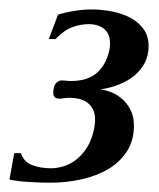

<svg xmlns="http://www.w3.org/2000/svg" viewBox="-40 -747 344 415"><path d="M150.9 -694.8Q133.8 -694.8 115.7 -688Q97.7 -681.2 80.1 -662.6H65.4L85.4 -715.3Q100.6 -720.2 120.6 -723.4Q140.6 -726.6 157.7 -726.6Q179.2 -726.6 201.2 -722.4Q223.1 -718.3 241 -709Q258.8 -699.7 270 -684.6Q281.2 -669.4 281.2 -647.5Q281.2 -627 272.7 -610.8Q264.2 -594.7 249.8 -583Q235.4 -571.3 216.3 -564Q197.3 -556.6 176.8 -553.7Q189.9 -552.2 202.9 -546.6Q215.8 -541 226.3 -531Q236.8 -521 243.2 -507.1Q249.5 -493.2 249.5 -475.6Q249.5 -443.4 234.4 -419.9Q219.2 -396.5 194.1 -381.6Q168.9 -366.7 136.2 -359.4Q103.5 -352.1 68.8 -352.1Q58.6 -352.1 45.9 -352.5Q33.2 -353 20.8 -353.8Q8.3 -354.5 -2.4 -356Q-13.2 -357.4 -19.5 -358.9L-9.3 -416H5.4Q11.2 -397 29.5 -390.1Q47.9 -383.3 69.8 -383.3Q82.5 -383.3 96.2 -387.2Q109.9 -391.1 122.3 -400.1Q134.8 -409.2 145 -423.6Q155.3 -438 161.1 -459Q165.5 -475.1 165.5 -487.8Q165.5 -502.9 160.2 -512.2Q154.8 -521.5 146.7 -526.6Q138.7 -531.7 129.2 -533.7Q119.6 -535.6 111.8 -535.6Q104 -535.6 98.1 -534.7Q92.3 -533.7 88.4 -533.7Q75.2 -533.7 75.2 -545.9Q75.2 -561.5 81.3 -567.4Q87.4 -573.2 92.8 -573.2Q99.1 -573.2 104 -572.5Q108.9 -571.8 112.8 -571.8Q125 -571.8 137.5 -574.2Q149.9 -576.7 160.9 -583.3Q171.9 -589.8 180.7 -601.8Q189.5 -613.8 194.8 -632.3Q197.8 -643.1 197.8 -653.3Q197.8 -673.8 185.3 -684.3Q172.9 -694.8 150.9 -694.8Z"/></svg>

Font: Arian AMU Serif
Style: Bold Italic
Weight: 700
Italic angle: -15°
Designer: Ruben Hakobyan (Tarumian)
Foundry: Ruben Hakobyan (Tarumian)
Version: Version 1.002